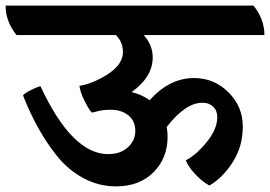

<svg xmlns="http://www.w3.org/2000/svg" viewBox="-69 -645 962 684"><path d="M873 -520H443Q475 -485 475 -440Q475 -371 400 -317Q439 -307 464 -288Q535 -367 622 -367Q694 -367 745 -316Q796 -265 796 -194.5Q796 -124 760.5 -68Q725 -12 677 16Q650 1 625.5 -25.5Q601 -52 593 -74Q629 -92 667 -138.5Q705 -185 705 -227Q705 -251 690.5 -265Q676 -279 652 -279Q592 -279 525 -193Q528 -175 528 -157Q528 -82 478 -31.5Q428 19 344 19Q282 19 227 -11Q172 -41 132 -92Q62 -180 13 -305Q18 -312 39 -323Q60 -334 75 -338Q188 -96 316 -96Q360 -96 386.5 -120Q413 -144 413 -179Q413 -214 388.5 -234Q364 -254 325 -254Q299 -254 280 -249Q261 -244 258 -244Q248 -254 232.5 -285Q217 -316 214 -339Q250 -345 288 -365Q369 -406 369 -460Q369 -495 344 -520H-10Q-49 -568 -49 -625H834Q873 -577 873 -520Z"/></svg>

Font: Karma
Style: Bold
Weight: 700
Designer: Joana Correia
Foundry: Indian Type Foundry
Version: Version 1.202;PS 1.0;hotconv 1.0.78;makeotf.lib2.5.61930; tt